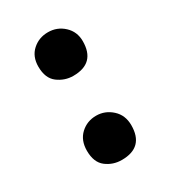

<svg xmlns="http://www.w3.org/2000/svg" viewBox="-112 -453 469 528"><g transform="rotate(-30 122.0 -189.0)"><path d="M122 -253Q95 -253 73 -269.5Q51 -286 51 -323Q51 -355 71.5 -373.5Q92 -392 121 -392Q150 -392 171 -372.5Q192 -353 192 -323Q192 -253 122 -253ZM122 14Q94 14 72.5 -2.5Q51 -19 51 -56Q51 -89 71.5 -108Q92 -127 121 -127Q149 -127 170.5 -107.5Q192 -88 192 -56Q192 14 122 14Z"/></g></svg>

Font: Hoogli
Style: Bold
Weight: 700
Designer: Anand Singh Naorem
Foundry: Brand New Type
Version: Version 1.00 b007